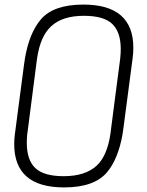

<svg xmlns="http://www.w3.org/2000/svg" viewBox="-20 -809 640 838"><path d="M89 -555Q108 -665 158 -724Q213 -789 344 -789Q562 -789 562 -600Q562 -578 559 -556L519 -252L515 -224Q496 -115 447 -57Q391 9 260 9Q42 9 42 -180Q42 -202 45 -224L85 -528Q87 -542 89 -555ZM505 -556V-558Q507 -576 507 -595Q507 -669 470 -704.5Q433 -740 346 -740Q252 -740 203 -694Q156 -651 142 -555L140 -541L103 -254Q100 -236 98.5 -220Q97 -204 97 -185Q97 -111 134 -75.5Q171 -40 258 -40Q352 -40 402 -86Q448 -129 462 -225L464 -241Q477 -341 483 -388Q489 -430 505 -556Z"/></svg>

Font: Tanohe Sans Light
Style: Italic
Weight: 300
Designer: Village Type and Design LLC & Cristiano Sobral
Foundry: Cooper Hewitt Smithsonian Design Museum
Version: Version 1.00;September 29, 2021;FontCreator 13.0.0.2655 64-b